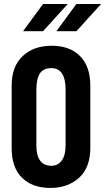

<svg xmlns="http://www.w3.org/2000/svg" viewBox="-20 -928 523 956"><path d="M38.1 -190.4V-501Q38.1 -598.6 93.8 -649.4Q147.5 -700.2 238.3 -700.2Q326.2 -700.2 377.9 -649.4Q429.7 -597.7 429.7 -501V-190.4Q429.7 -95.7 375 -43.9Q318.4 7.8 231.4 7.8Q140.6 7.8 89.8 -43Q38.1 -92.8 38.1 -190.4ZM306.6 -204.1V-481.4Q306.6 -534.2 289.1 -561.5Q271.5 -588.9 235.4 -588.9Q196.3 -588.9 178.7 -562.5Q161.1 -535.2 161.1 -481.4V-204.1Q161.1 -103.5 235.4 -102.5Q269.5 -102.5 288.1 -129.9Q306.6 -155.3 306.6 -204.1ZM194.3 -908.2H317.4L194.3 -772.5H94.7ZM360.4 -908.2H483.4L360.4 -772.5H260.7Z"/></svg>

Font: Dinish Condensed
Style: Bold
Weight: 700
Width: 3
Designer: Bert Driehuis
Foundry: Playbeing
Version: Version 3.006; git-39231f3c-release